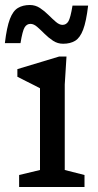

<svg xmlns="http://www.w3.org/2000/svg" viewBox="-28 -748 394 768"><path d="M238 -522 231 -410V-68L310 -48V0H48.5V-48L132 -68V-395Q126.5 -398 110.8 -406Q95 -414 76 -423.5Q57 -433 41.5 -441V-471.5L209 -522ZM324.5 -725.5Q317 -662 304.5 -629.2Q292 -596.5 272.5 -584.8Q253 -573 224.5 -573Q202.5 -573 184.2 -585Q166 -597 150.2 -612.8Q134.5 -628.5 120.8 -640.5Q107 -652.5 94 -652.5Q79 -652.5 70.5 -638.5Q62 -624.5 54 -575.5H-8.5Q-1 -639 11.5 -671.8Q24 -704.5 43.8 -716.2Q63.5 -728 91.5 -728Q113.5 -728 131.8 -716Q150 -704 165.8 -688.2Q181.5 -672.5 195.5 -660.5Q209.5 -648.5 222 -648.5Q237 -648.5 245.5 -662.5Q254 -676.5 262 -725.5Z"/></svg>

Font: Newsreader 6pt
Style: Regular
Weight: 400
Designer: Hugues Gentile
Foundry: Production Type
Version: Version 1.003; ttfautohint (v1.8.3)